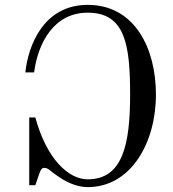

<svg xmlns="http://www.w3.org/2000/svg" viewBox="-20 -750 710 788"><path d="M84 -453H120C136 -574 201 -698 340 -698C494 -698 514 -566 514 -362C514 -158 484 -14 340 -14C261 -14 171 -98 125 -268H100V10H125L142 -39C148 -54 151 -61 162 -61C171 -61 179 -57 190 -47C196 -42 204 -36 216 -28C242 -9 289 18 340 18C516 18 620 -162 620 -362C620 -550 534 -730 340 -730C159 -730 96 -564 84 -453Z"/></svg>

Font: Old Standard
Style: Regular
Weight: 400
Designer: Alexey Kryukov <alexios@thessalonica.org.ru>
Version: Version 2.0